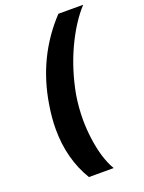

<svg xmlns="http://www.w3.org/2000/svg" viewBox="-166 -818 789 1053"><g transform="rotate(-20 229.0 -291.5)"><path d="M308.6 158H164.1Q82.7 23.4 82.7 -150.2Q82.7 -184.3 85.9 -219.3Q89.1 -254.3 95.2 -291.5Q137.4 -554 312.9 -740.8H457.7Q388.5 -665.8 332.7 -546.2Q277.7 -427.6 252.5 -291.5Q240.8 -219.5 240.8 -149.1Q240.8 -93.4 248.2 -39.1Q264.2 83.5 308.6 158Z"/></g></svg>

Font: Linik Sans
Style: Bold Italic
Weight: 700
Italic angle: 9°
Designer: Fonts by Rasmus Andersson / Changes by Cristiano Sobral with parts from Marc Monis
Foundry: rsms
Version: Version 3.020; ttfautohint (v1.6)